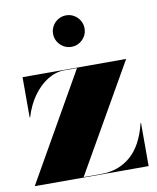

<svg xmlns="http://www.w3.org/2000/svg" viewBox="-79 -745 658 807"><g transform="rotate(-10 250.0 -342.0)"><path d="M190.9 -617.1Q190.9 -635.6 200 -650.8Q209.1 -666.1 224.4 -675.2Q239.6 -684.3 258.1 -684.3Q276.6 -684.3 291.8 -675.2Q307.1 -666.1 316.2 -650.8Q325.3 -635.6 325.3 -617.1Q325.3 -598.6 316.2 -583.4Q307.1 -568.1 291.8 -559Q276.6 -549.9 258.1 -549.9Q239.6 -549.9 224.4 -559Q209.1 -568.1 200 -583.4Q190.9 -598.6 190.9 -617.1ZM211 -458Q174 -458 139.2 -436.5Q104.5 -415 77.2 -376.8Q50 -338.5 35 -288H33V-460H474V-458L213 -2H289Q362 -2 413.8 -46.5Q465.5 -91 488 -184H490V0H5V-2L265 -458Z"/></g></svg>

Font: Bodoni* 96pt Fatface
Style: Regular
Weight: 900
Version: Version 2.3